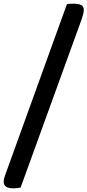

<svg xmlns="http://www.w3.org/2000/svg" viewBox="-70 -821 474 1041"><path d="M3 200Q-24.7 200 -37.3 191.1Q-50 182.2 -50 165Q-50 154.3 -47.1 144.5Q-44.2 134.7 -40.2 123.3L292.7 -798Q299.2 -800 307.4 -800.5Q315.7 -801 326.7 -801Q356.8 -801 370.6 -793.4Q384.3 -785.8 384.3 -766.7Q384.3 -757.7 381.5 -746.1Q378.7 -734.5 373.2 -718L41.7 196Q36.8 197 25.8 198.5Q14.8 200 3 200Z"/></svg>

Font: Sansita Swashed Light
Style: Regular
Weight: 300
Designer: Pablo Cosgaya
Foundry: Omnibus-Type
Version: Version 1.003